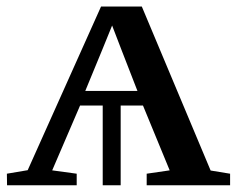

<svg xmlns="http://www.w3.org/2000/svg" viewBox="-28 -552 705 572"><path d="M-7 0 -7.5 -34.5 54.5 -45 273 -532.5H394.5L599.5 -44L657.5 -34.5V0H409V-34.5L477.5 -44.5L398 -237.5H331.5V0H278V-237.5H210.5L127.5 -44.5L200.5 -34.5V0ZM226 -281H381.5L333.5 -404.5L306 -476L276.5 -403.5Z"/></svg>

Font: Merriweather 72pt Medium
Style: Regular
Weight: 500
Version: Version 2.100